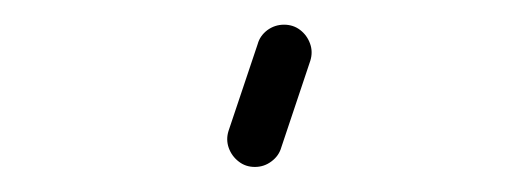

<svg xmlns="http://www.w3.org/2000/svg" viewBox="-20 8 410 154"><path d="M163.3 113 186.7 43.3Q188.5 36.7 194.4 32.2Q200.4 27.8 207.8 27.8Q215.2 27.8 220.7 32Q226.3 36.3 228.7 43Q231.1 49.6 228.9 56.7L205.6 126.3Q203.7 133 197.8 137.4Q191.9 141.9 184.4 141.9Q177 141.9 171.5 137.6Q165.9 133.3 163.5 126.7Q161.1 120 163.3 113Z"/></svg>

Font: 26F Galaxy Sans
Style: Regular
Weight: 400
Designer: C₂₉H₂₅N₃O₅
Version: Version 1.100;FEAKit 1.0